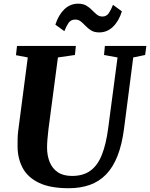

<svg xmlns="http://www.w3.org/2000/svg" viewBox="-20 -986 794 1016"><path d="M685 -682 636.5 -306Q625.5 -221 601.8 -160.8Q578 -100.5 541.2 -62.8Q504.5 -25 455 -7.5Q405.5 10 344 10Q245 10 185.8 -18.8Q126.5 -47.5 100 -97.2Q73.5 -147 73 -210Q73 -229 73.2 -249.2Q73.5 -269.5 76 -291L127 -682L64.5 -694L70 -743H381.5L376.5 -695L286.5 -682L236.5 -303Q233 -274.5 231 -249Q229 -223.5 229 -205Q229 -162.5 243 -128.2Q257 -94 286 -74.5Q315 -55 361.5 -55Q420.5 -55 458.8 -83Q497 -111 519.2 -167.2Q541.5 -223.5 552.5 -307.5L602 -682L530.5 -695L535 -743H754.5L748 -695ZM505 -814.5Q479 -814.5 462.2 -825Q445.5 -835.5 433 -848.8Q420.5 -862 408 -872.2Q395.5 -882.5 378 -882.5Q355 -882.5 342.8 -864.8Q330.5 -847 320.5 -821L273 -855.5Q289.5 -907 320.5 -936.8Q351.5 -966.5 393.5 -966.5Q420 -966.5 437 -956.2Q454 -946 466.8 -932.8Q479.5 -919.5 492 -909.2Q504.5 -899 521 -898.5Q543 -898 555.5 -916.2Q568 -934.5 578 -960.5L625 -926Q609 -874.5 578 -844.5Q547 -814.5 505 -814.5Z"/></svg>

Font: Merriweather 28pt ExtraBold
Style: Italic
Weight: 800
Italic angle: -7.8°
Version: Version 2.101